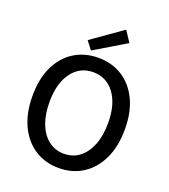

<svg xmlns="http://www.w3.org/2000/svg" viewBox="-161 -1018 1011 1146"><g transform="rotate(20 344.5 -445.0)"><path d="M344.7 12.2Q258.3 12.2 192.1 -30.5Q126 -73.2 88.6 -152.3Q51.3 -231.4 51.3 -340.3Q51.3 -449.2 88.6 -526.9Q126 -604.5 192.1 -646Q258.3 -687.5 344.7 -687.5Q431.2 -687.5 497.3 -645.8Q563.5 -604 600.8 -526.1Q638.2 -448.2 638.2 -340.3Q638.2 -231.4 600.8 -152.3Q563.5 -73.2 497.3 -30.5Q431.2 12.2 344.7 12.2ZM344.7 -78.6Q401.4 -78.6 443.1 -110.8Q484.9 -143.1 508.1 -201.7Q531.2 -260.3 531.2 -340.3Q531.2 -459.5 480.5 -527.8Q429.7 -596.2 344.7 -596.2Q260.7 -596.2 210 -527.8Q159.2 -459.5 159.2 -340.3Q159.2 -260.3 182.1 -201.7Q205.1 -143.1 246.8 -110.8Q288.6 -78.6 344.7 -78.6ZM286.6 -712.9 247.1 -764.6 441.9 -901.9 487.3 -833Z"/></g></svg>

Font: Akatab SemiBold
Style: Regular
Weight: 600
Designer: SIL Global
Foundry: SIL Global
Version: Version 4.100